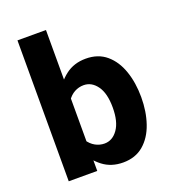

<svg xmlns="http://www.w3.org/2000/svg" viewBox="-136 -842 847 949"><g transform="rotate(-20 287.5 -368.0)"><path d="M214.4 0V-741.2H64.5V0ZM543.5 -268.6Q543.5 -344.2 522.2 -406Q501 -467.8 458 -504.4Q415 -541 350.1 -541Q287.6 -541 243.2 -506.8Q198.7 -472.7 166.5 -413.1L207.5 -371.1Q224.6 -397 247.3 -409.2Q270 -421.4 295.4 -421.4Q337.4 -421.4 365.5 -382.3Q393.6 -343.3 393.6 -268.6Q393.6 -194.3 365.5 -154.5Q337.4 -114.7 295.4 -114.7Q270 -114.7 247.3 -127.2Q224.6 -139.6 207.5 -165.5L166.5 -123Q198.7 -63.5 243.2 -29.3Q287.6 4.9 350.1 4.9Q415 4.9 458 -32Q501 -68.8 522.2 -130.9Q543.5 -192.9 543.5 -268.6Z"/></g></svg>

Font: Estedad-FD-VF Thin
Style: Regular
Weight: 100
Designer: Amin Abedi
Version: Version 5.0